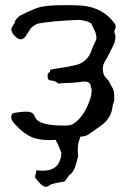

<svg xmlns="http://www.w3.org/2000/svg" viewBox="-20 -526 498 735"><path d="M192.9 9.3Q181.2 10.3 168.9 10.3Q137.7 10.3 110.4 2.4Q73.2 -9.8 33.2 -55.2Q22.9 -65.9 22.9 -79.1Q22.9 -86.9 28.8 -91.8Q34.2 -94.7 63 -97.7Q74.7 -98.6 80.6 -98.6Q106.9 -98.6 112.8 -80.6Q113.3 -78.6 114.5 -76.9Q115.7 -75.2 116.7 -73.7Q132.3 -45.4 223.1 -45.4L244.1 -45.9Q255.9 -47.9 264.6 -54.7Q308.6 -85.9 329.6 -161.6L329.1 -162.1L331.1 -178.7Q331.1 -185.1 329.1 -189.9Q327.6 -192.9 327.1 -198.2Q324.7 -213.9 303.7 -213.9Q294.9 -213.9 280.8 -211.4Q272 -209.5 230 -208Q206.5 -207 202.6 -206.1Q196.3 -212.4 189.5 -215.1Q182.6 -217.8 172.4 -218.3Q162.1 -218.8 162.1 -234.4Q162.1 -246.1 169.4 -249.5Q171.9 -251 171.9 -255.4L172.9 -259.3L197.8 -263.7Q246.1 -271 272.9 -277.8Q317.9 -289.6 333 -340.3Q334.5 -345.2 343.3 -363.3Q349.1 -373.5 349.1 -381.3Q349.1 -388.2 346.2 -399.9Q331.5 -432.6 329.6 -436Q321.8 -441.9 306.9 -445.8Q292 -449.7 281.7 -449.7Q178.7 -446.3 122.6 -435.1Q97.7 -422.9 90.8 -406.7Q81.1 -391.1 74.7 -382.8Q67.4 -375.5 59.1 -375.5Q52.7 -375.5 45.4 -380.4Q23.9 -397 23.4 -414.1Q23.4 -420.9 37.6 -440.4Q37.6 -440.9 37.1 -441.2Q36.6 -441.4 36.1 -441.9Q44.9 -463.4 72.8 -473.6Q82.5 -480 94.7 -484.4Q112.3 -492.7 131.8 -498.5Q160.6 -506.3 231.9 -506.3Q276.4 -506.3 293.9 -504.4Q373.5 -497.1 416.5 -439Q422.9 -431.6 422.9 -423.8Q422.9 -418.5 420.2 -413.3Q417.5 -408.2 417.5 -405.3Q417.5 -402.8 418.5 -400.9Q421.9 -392.6 421.9 -384.3Q421.9 -378.9 420.7 -374Q419.4 -369.1 418.9 -364.3Q418.5 -362.3 412.1 -348.6Q393.1 -309.6 383.8 -294.4Q373.5 -280.3 373.5 -261.7Q373.5 -255.9 376 -244.6Q378.4 -233.4 396 -217.3Q405.3 -197.8 410.2 -190.4Q410.6 -190.4 410.6 -189.9Q417 -177.2 417 -163.1L417.5 -144Q417.5 -141.1 416 -136.7Q411.6 -125.5 409.7 -111.8Q404.8 -75.7 372.1 -49.3Q344.2 -28.3 315.4 -9.3Q307.1 -4.4 287.1 -2.4Q286.1 3.4 283.7 9.3Q277.8 24.4 277.8 46.9Q277.8 59.1 279.3 73.2Q273.9 87.4 273.4 93.8Q262.7 135.7 245.6 143.6Q236.8 156.7 227.1 168.9Q176.8 176.8 168.9 183.1Q164.6 189 154.3 189Q140.1 189 113.8 152.8L119.6 126Q132.3 127.4 143.1 127.4Q197.3 127.4 209.5 86.9Q214.8 77.1 214.8 58.1Q204.6 30.3 192.9 9.3Z"/></svg>

Font: Kurland
Style: Regular
Weight: 400
Designer: GGBot
Version: 0.22